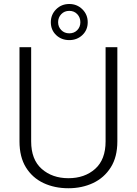

<svg xmlns="http://www.w3.org/2000/svg" viewBox="-20 -952 698 981"><path d="M519.5 -710.9H579.6V-229.5Q579.6 -149.9 545.9 -96.7Q512.2 -43.5 455.6 -16.8Q398.9 9.8 329.6 9.8Q258.8 9.8 202.1 -16.8Q145.5 -43.5 112.5 -96.7Q79.6 -149.9 79.6 -229.5V-710.9H139.2V-229.5Q139.2 -136.7 193.1 -89.1Q247.1 -41.5 329.6 -41.5Q412.6 -41.5 466.1 -89.1Q519.5 -136.7 519.5 -229.5ZM239.7 -838.4Q239.7 -877.4 266.8 -904.5Q293.9 -931.6 334 -931.6Q373.5 -931.6 400.9 -904.5Q428.2 -877.4 428.2 -838.4Q428.2 -798.8 400.9 -772.9Q373.5 -747.1 334 -747.1Q293.9 -747.1 266.8 -772.9Q239.7 -798.8 239.7 -838.4ZM276.9 -838.4Q276.9 -814.9 293 -798.3Q309.1 -781.7 334 -781.7Q358.9 -781.7 374.8 -798.1Q390.6 -814.5 390.6 -838.4Q390.6 -862.8 374.8 -879.6Q358.9 -896.5 334 -896.5Q309.1 -896.5 293 -879.6Q276.9 -862.8 276.9 -838.4Z"/></svg>

Font: Vazirmatn RD ExtraLight
Style: Regular
Weight: 200
Designer: Saber Rastikerdar
Foundry: Saber Rastikerdar
Version: Version 32.102